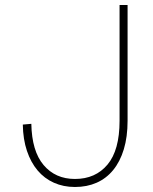

<svg xmlns="http://www.w3.org/2000/svg" viewBox="-20 -730 610 766"><path d="M279 16Q233 16 195 -1Q157 -18 130 -50Q103 -82 87.5 -128Q72 -174 71 -233L105 -236Q107 -127 154 -71.5Q201 -16 279 -16Q361 -16 409 -73.5Q457 -131 457 -248V-710H489V-248Q489 -184 474 -134.5Q459 -85 431.5 -51.5Q404 -18 365.5 -1Q327 16 279 16Z"/></svg>

Font: Geist Thin
Style: Regular
Weight: 400
Designer: Basement.studio, Andrés Briganti, Mateo Zaragoza
Foundry: Basement.studio, Vercel, Andrés Briganti, Guido Ferreyra, Mateo Zaragoza
Version: Version 1.401